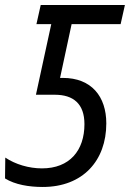

<svg xmlns="http://www.w3.org/2000/svg" viewBox="-30 -734 517 764"><path d="M140 10C300 10 393 -95 393 -243C393 -350 334 -424 220 -424H209L255 -638H450L467 -714H132L115 -638H174L113 -357H188C262 -357 306 -321 306 -240C306 -135 247 -64 137 -64C85 -64 31 -80 -9 -107L-10 -24C30 1 86 10 140 10Z"/></svg>

Font: Noto Sans Display SemiCondensed
Style: Italic
Weight: 400
Width: 4
Italic angle: -12°
Designer: Monotype Design Team
Foundry: Monotype Imaging Inc.
Version: Version 1.900